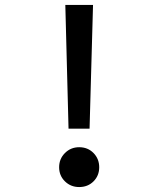

<svg xmlns="http://www.w3.org/2000/svg" viewBox="-20 -747 640 776"><path d="M257 -227 244 -727H356L342 -227ZM300 9Q266 9 242.5 -14Q219 -37 219 -71Q219 -105 242.5 -128.5Q266 -152 300 -152Q335 -152 358 -128.5Q381 -105 381 -71Q381 -37 358 -14Q335 9 300 9Z"/></svg>

Font: Red Hat Mono Medium
Style: Regular
Weight: 500
Monospace: yes
Designer: Pentagram, MCKL
Foundry: Pentagram, MCKL
Version: Version 1.023; ttfautohint (v1.8.3)